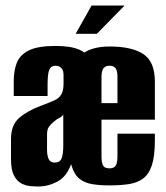

<svg xmlns="http://www.w3.org/2000/svg" viewBox="-20 -672 602 698"><path d="M119 6Q107 6 90 4.5Q73 3 57 -5.5Q41 -14 30.5 -34.5Q20 -55 20 -93V-167Q20 -218 50.5 -244Q81 -270 130 -288Q160 -299 177.5 -307Q195 -315 203 -329Q211 -343 211 -368V-400Q211 -411 207.5 -418Q204 -425 197.5 -429Q191 -433 182 -433Q165 -433 159 -418Q153 -403 153 -365V-323H30V-378Q30 -415 41 -443.5Q52 -472 84.5 -488.5Q117 -505 182 -505Q237 -505 268 -491.5Q299 -478 311 -452Q323 -426 323 -389V-9L240 -79Q223 -30 189 -12Q155 6 119 6ZM179 -81Q198 -81 204 -96.5Q210 -112 210 -143V-256Q207 -249 196 -243.5Q185 -238 176 -230Q164 -220 157.5 -210.5Q151 -201 151 -183V-127Q151 -112 154 -101.5Q157 -91 163 -86Q169 -81 179 -81ZM378 2Q343 2 315.5 -2.5Q288 -7 269 -22Q250 -37 240 -70Q230 -103 230 -159V-375Q230 -431 268 -467Q306 -503 378 -503Q459 -503 501 -475.5Q543 -448 543 -375V-237H349V-101Q349 -86 352 -76.5Q355 -67 361.5 -63.5Q368 -60 378 -60Q388 -60 394.5 -64Q401 -68 404 -77.5Q407 -87 407 -102V-186H543V-161Q543 -104 532 -71Q521 -38 499.5 -22.5Q478 -7 447.5 -2.5Q417 2 378 2ZM349 -297H407V-392Q407 -414 400.5 -423.5Q394 -433 378 -433Q363 -433 356 -423.5Q349 -414 349 -392ZM255 -549 313 -652H433L332 -549Z"/></svg>

Font: Alumni Sans ExtraBold
Style: Regular
Weight: 800
Designer: Robert E. Leuschke
Foundry: Robert E. Leuschke
Version: Version 1.018